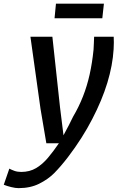

<svg xmlns="http://www.w3.org/2000/svg" viewBox="-107 -752 647 1019"><path d="M-8.5 246.5Q-25 246.5 -48 240.8Q-71 235 -87 228.5L-57.5 143Q-46.5 149 -30.5 154.8Q-14.5 160.5 5.5 160.5Q50.5 160.5 84.5 140.2Q118.5 120 147.5 85.5Q176.5 51 205.5 8.5H139L108 -174.5L54.5 -557H171L211.5 -183L230 -34Q245.5 -62 258 -86.8Q270.5 -111.5 281 -133Q311.5 -184.5 333.2 -239.8Q355 -295 368.8 -356.8Q382.5 -418.5 389.5 -488.5Q390.5 -502.5 391.2 -523.5Q392 -544.5 392.5 -557H496.5Q497.5 -545.5 497.2 -526Q497 -506.5 496 -490.5Q491 -406 462.8 -313Q434.5 -220 382.5 -120Q358 -72 324.8 -19.8Q291.5 32.5 254.2 81.2Q217 130 180 167.5Q148 199.5 101 223Q54 246.5 -8.5 246.5ZM182.5 -655 190 -732.5H444.5L436 -655Z"/></svg>

Font: Koeln Type Sans
Style: Italic
Weight: 400
Italic angle: -7.5°
Designer: Eben Sorkin
Foundry: Eben Sorkin
Version: Version 2.001